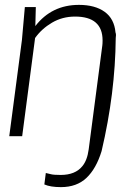

<svg xmlns="http://www.w3.org/2000/svg" viewBox="-20 -559 555 788"><path d="M230 209Q187 209 162 198L168 151Q178 153 189 156Q200 159 229 159Q289 159 318 123Q338 99 344 54L400 -373Q401 -380 401 -393Q401 -491 288 -491Q236 -491 193.5 -466Q151 -441 124 -403L71 0H18L70 -395L82 -530H127L125 -452Q192 -539 304 -539Q370 -539 409.5 -510.5Q449 -482 454 -426Q456 -421 456 -415L455 -403Q453 -177 397 61Q375 133 335 171Q295 209 230 209Z"/></svg>

Font: Tanohe Sans Light
Style: Italic
Weight: 300
Designer: Village Type and Design LLC & Cristiano Sobral
Foundry: Cooper Hewitt Smithsonian Design Museum
Version: Version 1.00;September 29, 2021;FontCreator 13.0.0.2655 64-b